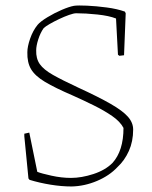

<svg xmlns="http://www.w3.org/2000/svg" viewBox="-20 -667 549 695"><path d="M239 8Q203 8 163 1.5Q123 -5 87 -16L83 -21L68 -174V-183L86 -187L115 -45Q130 -39 166.5 -31Q203 -23 237 -23Q275 -23 318 -37Q361 -51 387 -77Q427 -121 427 -204Q415 -227 386 -247Q357 -267 319.5 -285.5Q282 -304 244 -321Q179 -349 143 -370.5Q107 -392 92.5 -416.5Q78 -441 79 -478Q79 -498 89 -527Q99 -556 116 -577Q126 -589 151.5 -604.5Q177 -620 204 -631.5Q231 -643 248 -646Q262 -648 295 -646.5Q328 -645 366 -640Q404 -635 432 -625L435 -619L429 -467L412 -465L407 -469L400 -600Q375 -610 332.5 -614.5Q290 -619 256 -619Q247 -619 230 -613Q213 -607 194 -598Q175 -589 159.5 -580Q144 -571 138 -565Q126 -548 118.5 -524.5Q111 -501 111 -485Q110 -455 124 -435Q138 -415 171.5 -396Q205 -377 263 -350Q337 -316 380.5 -291Q424 -266 443 -244.5Q462 -223 462 -198Q462 -155 446.5 -120.5Q431 -86 405 -62Q376 -31 331 -12Q286 7 239 8Z"/></svg>

Font: Labrada ExtraLight
Style: Regular
Weight: 200
Designer: Mercedes Jáuregui
Foundry: Omnibus-Type Team
Version: Version 1.000; ttfautohint (v1.8.4.7-5d5b)